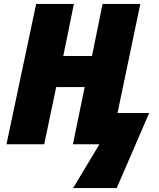

<svg xmlns="http://www.w3.org/2000/svg" viewBox="-20 -734 809 977"><path d="M486 0H351L411 -291H266L205 0H13L164 -714H356L302 -449H448L502 -714H694L578 -159H739L574 223H352Z"/></svg>

Font: Noto Sans Display Black
Style: Italic
Weight: 900
Italic angle: -12°
Designer: Monotype Design team
Foundry: Monotype Imaging Inc.
Version: Version 1.000